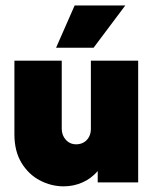

<svg xmlns="http://www.w3.org/2000/svg" viewBox="-20 -648 547 682"><path d="M206.2 13.9Q161.8 13.9 121.5 -7.3Q81.2 -28.5 56.2 -69.8Q31.2 -111.1 31.2 -170.8V-432.6H199.3V-191Q199.3 -167.4 213.9 -151.4Q228.5 -135.4 250.7 -135.4Q265.3 -135.4 277.1 -142Q288.9 -148.6 295.8 -161.1Q302.8 -173.6 302.8 -190.3V-432.6H470.8V0H327.1V-40.3Q303.5 -13.2 272.2 0.3Q241 13.9 206.2 13.9ZM179.2 -478.5 245.1 -628.5H425L312.5 -478.5Z"/></svg>

Font: Afacad Flux Black
Style: Regular
Weight: 900
Designer: Kristian Moeller
Foundry: Dicotype
Version: Version 1.100